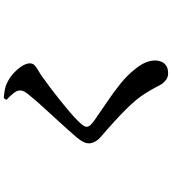

<svg xmlns="http://www.w3.org/2000/svg" viewBox="35 -894 930 1040"><g transform="rotate(-90 500.0 -374.0)"><path d="M479.2 -803.8 488.6 -818.7Q511.6 -816.8 533.1 -813.1Q554.6 -809.3 572.7 -799.8Q601.7 -786 625.1 -763.9Q648.4 -741.8 662.7 -718.8Q676.9 -695.8 676.9 -677.8Q676.9 -662.5 667.5 -652.7Q658 -642.9 641.3 -633.6Q624.6 -624.2 602.8 -609Q575.9 -590.2 542 -564.4Q508.1 -538.6 474.4 -511.7Q440.6 -484.7 412.7 -460.7Q384.8 -436.6 369 -420.6Q349.2 -401.3 341.3 -390.1Q333.3 -378.8 333.3 -369.4Q333.3 -358.6 343.5 -348.3Q353.7 -337.9 369.2 -326.8Q417.1 -293.1 467.8 -259.1Q518.5 -225.1 565 -187.9Q611.6 -150.7 645.4 -107.7Q671.7 -74.9 682.1 -49Q692.5 -23 692.5 2.8Q692.5 18.5 686 34.6Q679.6 50.7 664.3 61.2Q648.9 71.6 622.9 71.6Q603 71.6 588.1 60.9Q573.2 50.1 564.1 36.3Q554.9 20.1 544.7 0.3Q534.4 -19.5 514.2 -51.9Q485.2 -99.2 426.4 -158Q367.6 -216.8 279.9 -291.9Q261.7 -307.4 252.6 -324.8Q243.6 -342.1 243.6 -356.2Q243.6 -371.8 250.7 -386.6Q257.9 -401.5 273 -420.2Q289.4 -439.4 314.3 -467.5Q339.2 -495.5 368.1 -527Q397 -558.4 425 -589Q453 -619.6 475.4 -645.3Q497.7 -670.9 509 -685.7Q520.8 -700.2 525.5 -710.2Q530.1 -720.2 530.1 -730.4Q530.1 -746.5 515.6 -765.2Q501.1 -784 479.2 -803.8Z"/></g></svg>

Font: Source Han Serif JP VF
Style: Regular
Weight: 250
Designer: Ryoko NISHIZUKA 西塚涼子 (kana & ideographs); Frank Grießhammer (Latin, Greek & Cyrillic); Wenlong ZHANG 张文龙 (bopomofo); San
Foundry: Adobe
Version: Version 2.001;hotconv 1.1.0;makeotfexe 2.6.0